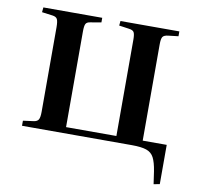

<svg xmlns="http://www.w3.org/2000/svg" viewBox="-75 -592 850 819"><g transform="rotate(10 349.5 -182.5)"><path d="M642 148 634 93Q628 55 617.5 35Q607 15 585 7.5Q563 0 522 0H46V-22L91 -28Q107 -30 112.5 -39.5Q118 -49 118 -73V-439Q118 -465 113 -474.5Q108 -484 92 -486L46 -492L48 -513H303V-493L256 -485Q241 -483 236.5 -474Q232 -465 232 -441V-27H450V-445Q450 -468 445 -476.5Q440 -485 422 -487L380 -493L382 -513H637V-492L594 -487Q575 -485 569.5 -476.5Q564 -468 564 -444V-27H668V143Z"/></g></svg>

Font: Literata 60pt Medium
Style: Regular
Weight: 500
Designer: Latin by Veronika Burian and Jose Scaglione. Greek by Irene Vlachou. Cyrillic by Vera Evstafieva.
Foundry: TypeTogether
Version: Version 3.103;gftools[0.9.29]